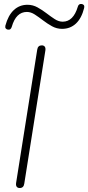

<svg xmlns="http://www.w3.org/2000/svg" viewBox="-20 -939 444 965"><path d="M79 6Q69 6 64 -0.5Q59 -7 61 -20L167 -689Q170 -711 190 -711Q200 -711 205 -704.5Q210 -698 208 -685L102 -16Q99 6 79 6ZM20 -790Q13 -791 9 -796Q5 -801 7 -810Q21 -862 49.5 -888.5Q78 -915 118 -915Q145 -915 168.5 -902Q192 -889 213.5 -872.5Q235 -856 255 -843Q275 -830 295 -830Q322 -830 341 -849Q360 -868 371 -905Q373 -913 378 -916.5Q383 -920 390 -919Q398 -918 401.5 -913Q405 -908 403 -899Q390 -847 361.5 -820.5Q333 -794 292 -794Q265 -794 241.5 -807Q218 -820 196.5 -836.5Q175 -853 155 -866Q135 -879 115 -879Q88 -879 69 -860.5Q50 -842 39 -804Q37 -797 32.5 -793Q28 -789 20 -790Z"/></svg>

Font: Nunito Variable Extra Light
Style: Italic
Weight: 200
Italic angle: -9°
Designer: Vernon Adams
Foundry: Vernon Adams
Version: Version 3.602